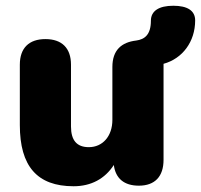

<svg xmlns="http://www.w3.org/2000/svg" viewBox="-20 -637 699 668"><path d="M236 11C297 11 345 -15 376 -63C382 -16 412 9 463 9C519 9 549 -23 549 -81V-415C615 -433 659 -492 659 -566C659 -600 632 -617 583 -617C533 -617 505 -599 505 -565C505 -516 483 -500 454 -496C403 -490 371 -463 371 -404V-220C371 -163 337 -125 289 -125C247 -125 227 -149 227 -197V-412C227 -470 195 -501 138 -501C81 -501 49 -470 49 -412V-202C49 -59 109 11 236 11Z"/></svg>

Font: Nunito Black
Style: Regular
Weight: 900
Designer: Vernon Adams
Foundry: Vernon Adams
Version: Version 3.602